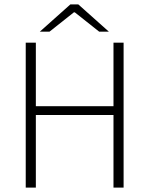

<svg xmlns="http://www.w3.org/2000/svg" viewBox="-20 -853 679 873"><path d="M97 0V-659H143V-370H496V-659H542V0H496V-330H143V0ZM161 -709 300 -833H336L475 -709H431L320 -797H316L205 -709Z"/></svg>

Font: Source Sans 3 ExtraLight Light
Style: Regular
Weight: 300
Version: Version 3.052;hotconv 1.1.0;makeotfexe 2.6.0